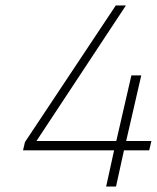

<svg xmlns="http://www.w3.org/2000/svg" viewBox="-20 -680 572 700"><path d="M396 -132H64L71 -162L402 -660H439L113 -166H404L459 -405H495L440 -166H532L524 -132H432L403 0H367Z"/></svg>

Font: Panefresco 1wt
Style: Italic
Weight: 250
Version: Version 1.000